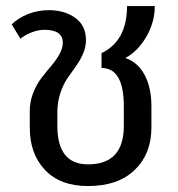

<svg xmlns="http://www.w3.org/2000/svg" viewBox="-20 -608 594 639"><path d="M397 -415Q439 -400.9 461.4 -358.4Q483.9 -315.9 483.9 -254.9V-183.1Q483.9 -96.2 428.5 -42.5Q373 11.2 272.9 11.2Q180.7 11.2 129.9 -42.2Q79.1 -95.7 79.1 -183.1V-238.8Q79.1 -270 90.3 -298.6Q101.6 -327.1 117.7 -348.1Q133.8 -369.1 150.1 -388.2Q166.5 -407.2 177.7 -427.2Q189 -447.3 189 -465.8Q189 -508.8 127.9 -508.8Q106.9 -508.8 84.7 -500Q62.5 -491.2 47.9 -479L19 -526.9Q40.5 -548.3 73.5 -561.3Q106.4 -574.2 142.1 -574.2Q195.3 -574.2 230.7 -548.3Q266.1 -522.5 266.1 -475.1Q266.1 -451.2 256.3 -429Q246.6 -406.7 232.7 -387.7Q218.8 -368.7 204.6 -347.9Q190.4 -327.1 180.7 -297.6Q170.9 -268.1 170.9 -233.9V-189Q170.9 -61 272.9 -61Q392.1 -61 392.1 -189V-253.9Q392.1 -381.8 317.9 -381.8V-431.2Q402.8 -471.7 402.8 -587.9H495.1Q495.1 -533.2 466.3 -484.6Q437.5 -436 397 -415Z"/></svg>

Font: FiraGO
Style: Regular
Weight: 400
Designer: bBox Type
Foundry: bBox Type GmbH
Version: Version 1.001;PS 001.001;hotconv 1.0.88;makeotf.lib2.5.64775